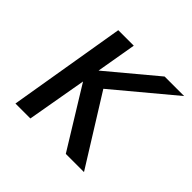

<svg xmlns="http://www.w3.org/2000/svg" viewBox="-123 -584 709 709"><g transform="rotate(45 231.0 -230.0)"><path d="M118 -460H199L172 -303L360 -460H462L232 -268L399 0H304L160 -234L119 0H41Z"/></g></svg>

Font: Von Book
Style: Italic
Weight: 400
Version: Version 4.000; ttfautohint (v1.8.4.7-5d5b)